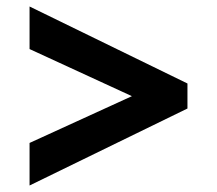

<svg xmlns="http://www.w3.org/2000/svg" viewBox="-20 -620 668 591"><path d="M71 -180 386 -324 71 -469V-600L557 -363V-286L71 -49Z"/></svg>

Font: Noto Sans Bengali ExtraBold
Style: Regular
Weight: 800
Designer: Jelle Bosma - Monotype Design Team
Foundry: Monotype Imaging Inc.
Version: Version 2.003; ttfautohint (v1.8.4.7-5d5b)